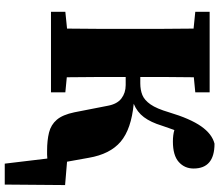

<svg xmlns="http://www.w3.org/2000/svg" viewBox="-76 -636 902 789"><g transform="rotate(90 374.5 -241.0)"><path d="M441 -96 414 -234Q407 -272 384 -289.5Q361 -307 329 -307H296Q296 -243 296 -183.5Q296 -124 297 -65L359 -59V0H28V-59L97 -66Q98 -126 98 -187.5Q98 -249 98 -310V-342Q98 -403 98 -464Q98 -525 97 -586L28 -593V-652H359V-593L297 -587Q296 -533 296 -478Q296 -423 296 -367H322Q349 -367 370 -375.5Q391 -384 408.5 -409Q426 -434 441 -485Q467 -572 498.5 -617Q530 -662 570 -672Q672 -672 672 -586Q672 -549 645 -525Q618 -501 561 -501Q534 -501 514 -507Q510 -496 505.5 -483.5Q501 -471 496 -456Q482 -410 461 -382Q440 -354 406 -340Q510 -330 561.5 -286.5Q613 -243 628 -155L644 -66L740 -58L738 190H652L631 15Q623 16 615 16Q607 16 599 16Q556 16 524 8Q492 0 471.5 -24Q451 -48 441 -96Z"/></g></svg>

Font: Source Serif Pro Black
Style: Regular
Weight: 900
Designer: Frank Grießhammer
Foundry: Adobe Systems Incorporated
Version: Version 3.001;hotconv 1.0.111;makeotfexe 2.5.65597